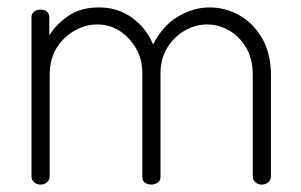

<svg xmlns="http://www.w3.org/2000/svg" viewBox="-20 -498 812 518"><path d="M89 0Q79 0 72 -6.5Q65 -13 65 -21V-452Q65 -461 72 -466.5Q79 -472 89 -472Q100 -472 106.5 -466.5Q113 -461 113 -452V-402Q130 -431 163.5 -454.5Q197 -478 247 -478Q298 -478 336.5 -450Q375 -422 393 -378Q419 -429 460.5 -453.5Q502 -478 545 -478Q588 -478 625.5 -457Q663 -436 687 -395Q711 -354 711 -295V-21Q711 -13 704 -6.5Q697 0 686 0Q676 0 669 -6.5Q662 -13 662 -21V-295Q662 -340 643.5 -370.5Q625 -401 597 -416.5Q569 -432 539 -432Q507 -432 478.5 -415.5Q450 -399 431.5 -369.5Q413 -340 413 -300V-20Q413 -10 405 -5Q397 0 388 0Q379 0 371.5 -5Q364 -10 364 -20V-299Q364 -338 347 -367.5Q330 -397 303 -414.5Q276 -432 242 -432Q211 -432 181.5 -415.5Q152 -399 133 -369Q114 -339 114 -295V-21Q114 -13 107 -6.5Q100 0 89 0Z"/></svg>

Font: Dosis Light
Style: Regular
Weight: 300
Designer: EdgarTolentino, PabloImpallari, IginoMarini
Foundry: EdgarTolentino, PabloImpallari, IginoMarini
Version: Version 3.001; ttfautohint (v1.8.2)